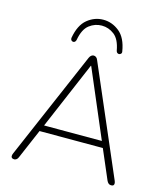

<svg xmlns="http://www.w3.org/2000/svg" viewBox="-134 -1032 983 1139"><g transform="rotate(15 358.0 -462.5)"><path d="M62 6Q52 6 47 2Q42 -2 42 -9.5Q42 -17 46 -26L332 -690Q337 -701 344 -706Q351 -711 358 -711Q366 -711 373 -706Q380 -701 384 -690L670 -26Q674 -17 674 -9.5Q674 -2 670 2Q666 6 656 6Q646 6 639.5 0Q633 -6 629 -15L548 -204L575 -195H139L167 -204L86 -15Q82 -4 75 1Q68 6 62 6ZM357 -648 178 -228 156 -234H558L538 -228L359 -648ZM219 -758Q212 -758 207 -763.5Q202 -769 203 -778Q217 -859 261 -895Q305 -931 359 -931Q413 -931 457.5 -895Q502 -859 515 -778Q517 -769 511.5 -763.5Q506 -758 499 -758Q496 -758 492 -760Q488 -762 485.5 -766Q483 -770 482 -775Q470 -842 435.5 -868.5Q401 -895 359 -895Q317 -895 282.5 -868.5Q248 -842 236 -775Q235 -770 232.5 -766Q230 -762 226.5 -760Q223 -758 219 -758Z"/></g></svg>

Font: Nunito ExtraLight ExtraLight
Style: Regular
Weight: 250
Version: Version 3.602